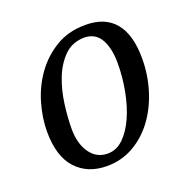

<svg xmlns="http://www.w3.org/2000/svg" viewBox="-100 -609 709 718"><g transform="rotate(-20 254.5 -250.0)"><path d="M292 -469Q243 -468 212 -437Q181 -406 163 -360Q145 -314 138 -261Q131 -208 131 -164Q131 -105 157 -68Q183 -31 227 -31Q262 -31 289.5 -57.5Q317 -84 336.5 -127.5Q356 -171 366.5 -226Q377 -281 377 -337Q377 -396 356.5 -432Q336 -468 292 -469ZM41 -186Q41 -239 57.5 -296.5Q74 -354 108 -402Q142 -450 193 -481Q244 -512 312 -512Q390 -512 429.5 -464Q469 -416 469 -322Q469 -256 450 -195.5Q431 -135 397 -89Q363 -43 315 -15.5Q267 12 209 12Q132 12 86.5 -37.5Q41 -87 41 -186Z"/></g></svg>

Font: PTSerif
Style: Italic
Weight: 400
Italic angle: -12°
Designer: A.Korolkova, O.Umpeleva, V.Yefimov
Foundry: ParaType Ltd
Version: Version 1.000W OFL; ttfautohint (v1.2) -l 8 -r 50 -G 200 -x 